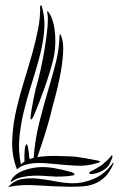

<svg xmlns="http://www.w3.org/2000/svg" viewBox="-20 -749 487 770"><path d="M193 -508Q179 -454 158.5 -396Q138 -338 116 -286Q115 -284 111 -276.5Q107 -269 105 -270Q102 -270 102.5 -278.5Q103 -287 104 -290Q105 -302 108.5 -320Q112 -338 115.5 -357Q119 -376 123.5 -394Q128 -412 132 -425Q135 -434 143 -470Q151 -506 158.5 -550Q166 -594 170 -635Q174 -676 170 -695Q168 -704 170 -704Q172 -704 173.5 -701.5Q175 -699 177 -697Q188 -680 194 -656Q200 -632 201.5 -605.5Q203 -579 200.5 -553Q198 -527 193 -508ZM148 -722Q162 -674 157 -622.5Q152 -571 137.5 -517Q123 -463 105 -407Q87 -351 74 -296Q62 -244 57.5 -193Q53 -142 64 -89Q67 -94 70.5 -96Q74 -98 78 -101Q78 -113 78 -125.5Q78 -138 79 -148Q80 -158 82 -164Q84 -170 88 -170Q89 -170 90.5 -165Q92 -160 93 -153.5Q94 -147 95 -140.5Q96 -134 96 -132Q97 -124 97 -120Q97 -116 99 -111Q101 -112 105.5 -113.5Q110 -115 115 -116Q120 -188 138 -259.5Q156 -331 178 -404Q192 -451 204.5 -500.5Q217 -550 219 -607Q219 -612 222 -612Q223 -612 223 -610Q223 -608 225 -606Q236 -579 233 -535.5Q230 -492 221 -445.5Q212 -399 200 -355.5Q188 -312 182 -286Q171 -244 157 -200.5Q143 -157 130 -119Q149 -122 170.5 -123Q192 -124 210 -123.5Q228 -123 241.5 -122.5Q255 -122 259 -122Q288 -121 319 -115Q350 -109 373 -105Q381 -103 381 -101Q381 -99 378 -98Q375 -97 373 -96Q329 -82 284.5 -84.5Q240 -87 192 -92Q174 -94 154.5 -95Q135 -96 116 -94.5Q97 -93 79.5 -87.5Q62 -82 48 -70Q26 -127 29 -190Q32 -253 47 -316Q60 -371 77 -425.5Q94 -480 108.5 -531.5Q123 -583 132.5 -631Q142 -679 141 -723Q143 -729 144 -729Q145 -730 146 -726.5Q147 -723 148 -722ZM427 -125Q429 -128 430.5 -124.5Q432 -121 430 -116Q424 -101 418.5 -90Q413 -79 397 -68Q390 -63 380 -59Q370 -55 361 -53Q352 -51 345 -51Q338 -51 338 -55Q337 -58 346.5 -63Q356 -68 360 -70Q368 -75 376 -79.5Q384 -84 392 -90Q400 -98 409.5 -106Q419 -114 427 -125ZM432 -95Q435 -100 435 -96Q435 -92 434 -90Q419 -56 399.5 -38Q380 -20 357.5 -11.5Q335 -3 310.5 -1.5Q286 0 262 0Q195 -1 131.5 -5.5Q68 -10 17 0Q15 0 13 0.5Q11 1 15 -2Q39 -26 69 -31Q99 -36 132.5 -32.5Q166 -29 201 -22Q236 -15 269 -14Q311 -13 355.5 -31.5Q400 -50 432 -95ZM279 -49Q279 -47 275 -46Q271 -45 269 -45Q254 -42 228.5 -41Q203 -40 182 -42Q177 -42 159 -43.5Q141 -45 117.5 -44.5Q94 -44 70 -39Q46 -34 29 -22Q25 -18 23 -21Q23 -22 24.5 -25.5Q26 -29 27 -30Q41 -52 70.5 -63.5Q100 -75 130 -78Q162 -81 199 -74.5Q236 -68 269 -58Q270 -58 274.5 -55Q279 -52 279 -49Z"/></svg>

Font: Akronim
Style: Regular
Weight: 400
Designer: Grzegorz Klimczewski
Foundry: Fonty.PL
Version: Version 1.002